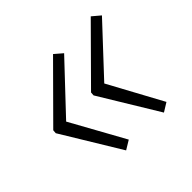

<svg xmlns="http://www.w3.org/2000/svg" viewBox="-106 -574 633 633"><g transform="rotate(-45 210.0 -257.5)"><path d="M208 -455.1 235.8 -431.2 81.1 -267.1 185.1 -79.1 153.8 -60.1 29.8 -264.2 30.8 -276.9ZM383.8 -455.1 412.1 -431.2 258.8 -267.1 360.8 -79.1 330.1 -60.1 206.1 -264.2 207 -276.9Z"/></g></svg>

Font: CAA NEO Sans Light
Style: Italic
Weight: 300
Italic angle: -12°
Version: Version 1.10